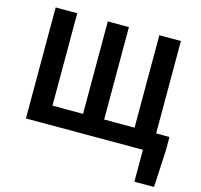

<svg xmlns="http://www.w3.org/2000/svg" viewBox="-130 -883 1295 1238"><g transform="rotate(15 517.0 -264.0)"><path d="M91 0H872V213H1003L1016 -32V-124H927V-741H783V-124H580V-741H439V-124H235V-741H91Z"/></g></svg>

Font: Source Han Sans CN
Style: Bold
Weight: 700
Designer: Ryoko NISHIZUKA 西塚涼子 (kana, bopomofo & ideographs); Paul D. Hunt (Latin, Greek & Cyrillic); Sandoll Communications 산돌커뮤니
Foundry: Adobe
Version: Version 2.001;hotconv 1.0.107;makeotfexe 2.5.65593